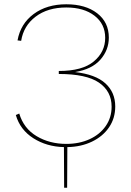

<svg xmlns="http://www.w3.org/2000/svg" viewBox="-20 -683 615 898"><path d="M295 5 294 195H280L279 5Q198 3 136 -36.5Q74 -76 54 -145L70 -152Q91 -82 151.5 -46Q212 -10 290 -10Q351 -10 399 -32Q447 -54 474.5 -93.5Q502 -133 502 -184Q502 -256 443 -296.5Q384 -337 255 -337V-351Q365 -351 418.5 -395.5Q472 -440 472 -506Q472 -571 422 -609.5Q372 -648 290 -648Q203 -648 146.5 -605Q90 -562 79 -492L62 -494Q76 -572 137.5 -617.5Q199 -663 290 -663Q380 -663 434.5 -621Q489 -579 489 -507Q489 -449 449.5 -404Q410 -359 331 -346Q427 -335 473 -293Q519 -251 519 -185Q519 -130 490 -87.5Q461 -45 410 -20.5Q359 4 295 5Z"/></svg>

Font: Ysabeau Thin
Style: Regular
Weight: 200
Designer: Christian Thalmann (Catharsis Fonts)
Version: Version 0.003